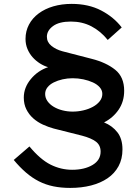

<svg xmlns="http://www.w3.org/2000/svg" viewBox="-20 -831 709 978"><path d="M337.5 126.2Q291.2 126.2 251.9 118.1Q212.5 110 178.1 92.5Q143.8 75 112.5 48.1Q81.2 21.2 50 -16.2L130 -85Q185 -18.8 237.5 7.5Q290 33.8 347.5 33.8Q410 33.8 451.2 9.4Q492.5 -15 492.5 -58.8Q492.5 -91.2 468.8 -109.4Q445 -127.5 397.5 -140L253.8 -176.2Q226.2 -183.8 198.8 -196.2Q171.2 -208.8 149.4 -228.1Q127.5 -247.5 114.4 -273.8Q101.2 -300 101.2 -333.8Q101.2 -385 136.9 -428.1Q172.5 -471.2 225 -488.8Q203.8 -495 183.1 -508.1Q162.5 -521.2 146.2 -539.4Q130 -557.5 120 -581.2Q110 -605 110 -632.5Q110 -672.5 127.5 -705.6Q145 -738.8 176.9 -762.5Q208.8 -786.2 251.9 -798.8Q295 -811.2 345 -811.2Q431.2 -811.2 495.6 -777.5Q560 -743.8 600 -691.2L528.8 -627.5Q492.5 -672.5 445.6 -696.9Q398.8 -721.2 341.2 -721.2Q281.2 -721.2 250 -698.1Q218.8 -675 218.8 -643.8Q218.8 -616.2 241.9 -597.5Q265 -578.8 297.5 -570L447.5 -531.2Q521.2 -512.5 566.9 -475.6Q612.5 -438.8 612.5 -368.8Q612.5 -313.8 584.4 -272.5Q556.2 -231.2 510 -207.5Q552.5 -190 578.1 -156.9Q603.8 -123.8 603.8 -70Q603.8 -21.2 583.8 15.6Q563.8 52.5 528.1 76.9Q492.5 101.2 443.8 113.8Q395 126.2 337.5 126.2ZM210 -352.5Q210 -332.5 221.9 -315.6Q233.8 -298.8 253.8 -286.9Q273.8 -275 298.8 -268.8Q323.8 -262.5 350 -262.5Q377.5 -262.5 404.4 -268.8Q431.2 -275 453.1 -286.9Q475 -298.8 488.1 -315.6Q501.2 -332.5 501.2 -352.5Q501.2 -371.2 488.1 -386.2Q475 -401.2 453.1 -411.2Q431.2 -421.2 404.4 -426.9Q377.5 -432.5 350 -432.5Q323.8 -432.5 298.8 -426.9Q273.8 -421.2 253.8 -411.2Q233.8 -401.2 221.9 -386.2Q210 -371.2 210 -352.5Z"/></svg>

Font: Abordage
Style: Regular
Weight: 400
Designer: Ange Degheest & Eugénie Bidaut
Foundry: Velvetyne Type Foundry
Version: Version 1.000;FEAKit 1.0